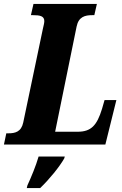

<svg xmlns="http://www.w3.org/2000/svg" viewBox="-41 -734 617 975"><path d="M-21 0H494L550 -226H490L477 -181C451 -96 421 -65 353 -65H239L348 -599C358 -649 391 -657 427 -657H438L451 -714H129L116 -657H127C161 -657 184 -653 184 -627C184 -618 181 -606 177 -589L77 -112C67 -64 35 -57 2 -57H-9ZM98 208 95 221H163C211 175 261 113 285 71L288 61H155C141 109 119 162 98 208Z"/></svg>

Font: Noto Serif ExtraCondensed Black
Style: Italic
Weight: 900
Width: 2
Italic angle: -12°
Designer: Monotype Design Team
Foundry: Monotype Imaging Inc.
Version: Version 2.014